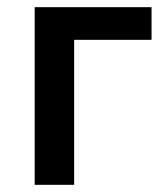

<svg xmlns="http://www.w3.org/2000/svg" viewBox="-20 -515 467 535"><path d="M76.6 0V-495H402.3V-404H186.6V0Z"/></svg>

Font: Geologica-Sharp
Style: Regular
Weight: 100
Designer: Sindre Bremnes, Frode Helland
Foundry: Monokrom Skriftforlag AS
Version: Version 1.010;gftools[0.9.28]